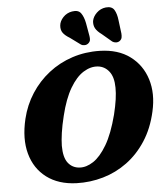

<svg xmlns="http://www.w3.org/2000/svg" viewBox="-62 -1010 921 1079"><g transform="rotate(-5 398.0 -470.0)"><path d="M520.5 -714.5Q623.5 -712 690.5 -662.2Q757.5 -612.5 783 -530.5Q808.5 -448.5 785.5 -348.5Q764.5 -255 719.2 -185.5Q674 -116 612 -70.5Q550 -25 476.8 -3.8Q403.5 17.5 326 15Q224.5 11.5 158 -38.5Q91.5 -88.5 68 -174Q44.5 -259.5 71 -370.5Q89.5 -447.5 130.8 -511.2Q172 -575 231.5 -621.5Q291 -668 364.5 -692.2Q438 -716.5 520.5 -714.5ZM350.5 -71Q388.5 -68.5 428.2 -94.5Q468 -120.5 504.8 -182.5Q541.5 -244.5 569 -350.5Q580.5 -397.5 585.8 -434.8Q591 -472 590.5 -501Q590 -561 565.2 -592.5Q540.5 -624 502 -628Q461.5 -632 420.5 -606.5Q379.5 -581 344.8 -522.2Q310 -463.5 287 -368.5Q274 -316 268 -274.5Q262 -233 261.5 -201.5Q261.5 -135.5 285.8 -104.5Q310 -73.5 350.5 -71ZM640.5 -876.5 650 -801Q651 -788.5 649 -778.2Q647 -768 637 -760Q627 -753 615.2 -753.8Q603.5 -754.5 595 -760.5L540 -807Q514.5 -825.5 504.8 -843.2Q495 -861 497.5 -884.5Q502 -909.5 523.5 -930.2Q545 -951 575 -954.5Q609.5 -958 623 -935.8Q636.5 -913.5 640.5 -876.5ZM457 -876.5 470 -802.5Q472 -790.5 470.8 -780.2Q469.5 -770 459.5 -761.5Q450.5 -754 438.5 -753.8Q426.5 -753.5 417.5 -759.5L359.5 -802Q332 -818.5 320.8 -834.8Q309.5 -851 311.5 -875Q313.5 -900 334 -921.8Q354.5 -943.5 384.5 -948.5Q419.5 -954.5 434.8 -933.5Q450 -912.5 457 -876.5Z"/></g></svg>

Font: Fraunces 9pt SuperSoft
Style: Bold Italic
Weight: 700
Italic angle: -16°
Version: Version 1.000;[b76b70a41]